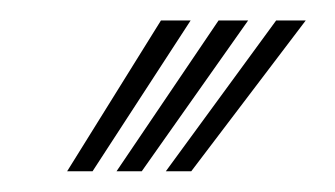

<svg xmlns="http://www.w3.org/2000/svg" viewBox="-20 -810 323 185"><path d="M44.7 -645 135.1 -790.3H163.7L69.2 -645ZM139.8 -645 246.1 -790.3H274.6L164.3 -645ZM92.3 -645 190.6 -790.3H219.1L116.6 -645Z"/></svg>

Font: Big Shoulders Inline Text SC Thin
Style: Regular
Weight: 100
Designer: Patric King
Foundry: XO Type Co
Version: Version 2.002